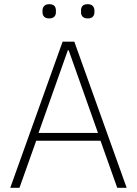

<svg xmlns="http://www.w3.org/2000/svg" viewBox="-20 -897 654 917"><path d="M73 0H29L279 -698H335L585 0H540L460 -225H153ZM304 -657 164 -262H448L308 -657ZM183 -838V-847Q183 -860 191 -868.5Q199 -877 215 -877Q247 -877 247 -847V-838Q247 -825 239 -817Q231 -809 215 -809Q199 -809 191 -817Q183 -825 183 -838ZM367 -838V-847Q367 -877 399 -877Q415 -877 423 -868.5Q431 -860 431 -847V-838Q431 -825 423 -817Q415 -809 399 -809Q383 -809 375 -817Q367 -825 367 -838Z"/></svg>

Font: Anuphan ExtraLight
Style: Regular
Weight: 200
Designer: Cadson Demak
Version: Version 3.001